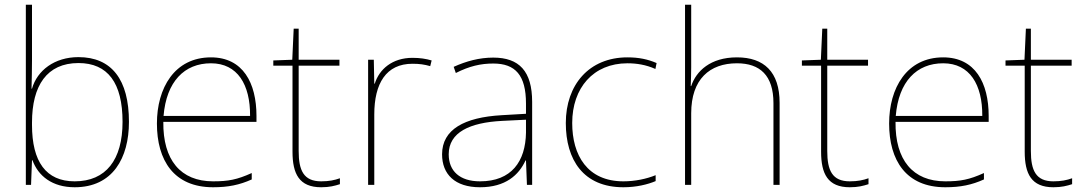

<svg xmlns="http://www.w3.org/2000/svg" viewBox="-20 -780 4571 810"><path d="M115 -525V-760H89V0H111L115 -104H117C141 -38 200 10 295 10C456 10 524 -114 524 -266C524 -444 451 -539 311 -539C210 -539 137 -483 115 -406H113C114 -439 115 -493 115 -525ZM311 -514C435 -514 497 -430 497 -266C497 -106 427 -15 295 -15C174 -15 115 -98 115 -253V-263C115 -419 178 -514 311 -514Z M870 -538C716 -538 642 -408 642 -259C642 -104 713 10 879 10C943 10 991 0 1042 -23V-50C980 -22 943 -15 879 -15C742 -15 667 -105 669 -266H1062V-291C1062 -430 1005 -538 870 -538ZM870 -513C982 -513 1036 -423 1035 -291H670C682 -436 758 -513 870 -513Z M1335 -15C1261 -15 1240 -61 1240 -143V-503H1412V-528H1240V-659H1219L1213 -528L1133 -525V-503H1214V-140C1214 -47 1242 10 1335 10C1370 10 1392 4 1414 -3V-28C1392 -20 1368 -15 1335 -15Z M1720 -536C1635 -536 1580 -488 1561 -427H1559L1557 -528H1533V0H1559V-297C1559 -428 1609 -511 1720 -511C1750 -511 1770 -508 1795 -501L1801 -525C1777 -532 1752 -536 1720 -536Z M2061 -537C2002 -537 1947 -522 1894 -498L1903 -472C1960 -501 2008 -512 2061 -512C2154 -512 2199 -463 2199 -343V-300L2096 -294C1939 -285 1845 -234 1845 -129C1845 -45 1899 10 2005 10C2113 10 2169 -42 2197 -103H2199L2203 0H2225V-350C2225 -480 2170 -537 2061 -537ZM2098 -270 2199 -275V-220C2197 -99 2138 -15 2005 -15C1920 -15 1873 -58 1873 -129C1873 -222 1962 -263 2098 -270Z M2610 10C2665 10 2713 -2 2746 -16V-41C2707 -25 2658 -15 2610 -15C2458 -15 2394 -125 2394 -261C2394 -409 2483 -513 2627 -513C2665 -513 2705 -507 2745 -489L2750 -514C2713 -530 2675 -538 2627 -538C2465 -538 2367 -422 2367 -261C2367 -106 2441 10 2610 10Z M2896 -496V-760H2870V0H2896V-302C2896 -446 2974 -513 3089 -513C3186 -513 3243 -462 3243 -345V0H3269V-346C3269 -477 3203 -538 3089 -538C2977 -538 2917 -480 2896 -417H2894C2895 -446 2896 -466 2896 -496Z M3565 -15C3491 -15 3470 -61 3470 -143V-503H3642V-528H3470V-659H3449L3443 -528L3363 -525V-503H3444V-140C3444 -47 3472 10 3565 10C3600 10 3622 4 3644 -3V-28C3622 -20 3598 -15 3565 -15Z M3959 -538C3805 -538 3731 -408 3731 -259C3731 -104 3802 10 3968 10C4032 10 4080 0 4131 -23V-50C4069 -22 4032 -15 3968 -15C3831 -15 3756 -105 3758 -266H4151V-291C4151 -430 4094 -538 3959 -538ZM3959 -513C4071 -513 4125 -423 4124 -291H3759C3771 -436 3847 -513 3959 -513Z M4424 -15C4350 -15 4329 -61 4329 -143V-503H4501V-528H4329V-659H4308L4302 -528L4222 -525V-503H4303V-140C4303 -47 4331 10 4424 10C4459 10 4481 4 4503 -3V-28C4481 -20 4457 -15 4424 -15Z"/></svg>

Font: Noto Sans Malayalam Thin
Style: Regular
Weight: 100
Designer: Jelle Bosma - Monotype Design Team
Foundry: Monotype Imaging Inc.
Version: Version 2.104